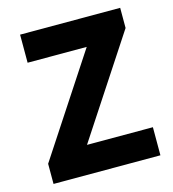

<svg xmlns="http://www.w3.org/2000/svg" viewBox="-100 -735 740 819"><g transform="rotate(-15 270.5 -326.0)"><path d="M36 0V-89L324 -528H63V-652H505V-563L217 -124H508V0Z"/></g></svg>

Font: Font
Style: ¶
Weight: 700
Designer: Paul D. Hunt
Foundry: Adobe Systems Incorporated
Version: Version 3.000